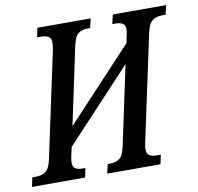

<svg xmlns="http://www.w3.org/2000/svg" viewBox="-112 -797 909 880"><g transform="rotate(-10 342.0 -357.0)"><path d="M-33 0 -24 -43H-6Q19 -43 37.5 -55.5Q56 -68 65 -109L171 -605Q174 -621 174 -635Q174 -657 161 -664Q148 -671 128 -671H109L118 -714H366L356 -671H345Q319 -671 301.5 -658.5Q284 -646 275 -605L198 -242L508 -574L514 -605Q519 -625 519 -635Q519 -657 506.5 -664Q494 -671 474 -671H459L469 -714H717L707 -671H692Q666 -671 647 -658.5Q628 -646 619 -605L513 -109Q511 -101 510 -93Q509 -85 509 -79Q509 -58 522 -50.5Q535 -43 556 -43H574L565 0H317L327 -43H337Q364 -43 381.5 -55.5Q399 -68 408 -109L487 -480L178 -149L169 -109Q165 -89 165 -79Q165 -57 176.5 -50Q188 -43 209 -43H223L214 0Z"/></g></svg>

Font: Noto Serif ExtraCondensed Medium
Style: Italic
Weight: 500
Width: 2
Italic angle: -12°
Designer: Monotype Design Team
Foundry: Monotype Imaging Inc.
Version: Version 2.013; ttfautohint (v1.8.4.7-5d5b)